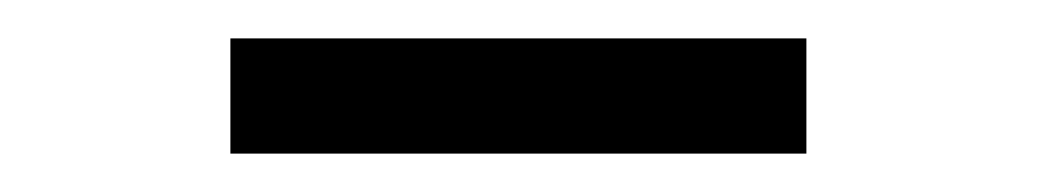

<svg xmlns="http://www.w3.org/2000/svg" viewBox="-20 -750 540 100"><path d="M100 -730H400V-670H100Z"/></svg>

Font: TASA Explorer VF
Style: Regular
Weight: 400
Designer: Weizhong Zhang
Foundry: Local Remote
Version: Version 1.000;Glyphs 3.2 (3192)